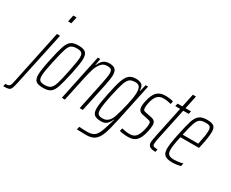

<svg xmlns="http://www.w3.org/2000/svg" viewBox="-219 -1201 2232 1853"><g transform="rotate(30 896.5 -274.5)"><path d="M139 -669 155 -743H192L176 -669ZM-21 99 107 -510H142L14 89Q4 137 -5 156Q-14 175 -31.5 180.5Q-49 186 -90 186L-83 156Q-60 156 -49 151.5Q-38 147 -32 135.5Q-26 124 -21 99Z M147 -80Q147 -133 173 -254Q198 -372 216 -424.5Q234 -477 262 -497.5Q290 -518 343 -518Q401 -518 424 -498Q447 -478 447 -424Q447 -379 421 -254Q395 -136 377.5 -84.5Q360 -33 332.5 -12.5Q305 8 252 8Q194 8 170.5 -10.5Q147 -29 147 -80ZM386 -254Q397 -310 405 -355Q413 -400 413 -423Q413 -460 398 -473Q383 -486 347 -486Q304 -486 283 -471Q262 -456 247 -410.5Q232 -365 208 -254Q194 -189 187.5 -150Q181 -111 181 -86Q181 -50 196 -37Q211 -24 248 -24Q291 -24 313 -40.5Q335 -57 350 -103.5Q365 -150 386 -254Z M563 -510H590L578 -437H582Q596 -473 621 -495.5Q646 -518 689 -518Q734 -518 754 -499Q774 -480 774 -435Q774 -397 758 -320L690 0H655L721 -315Q739 -402 739 -432Q739 -465 726.5 -475.5Q714 -486 682 -486Q641 -486 615.5 -455.5Q590 -425 576 -381.5Q562 -338 546 -264L490 0H456Z M734 191 742 158Q776 162 829 162Q872 162 897.5 149Q923 136 941 102Q959 68 979 -1Q981 -10 991 -40L1000 -69H996Q981 -32 957.5 -12Q934 8 896 8Q843 8 820 -11.5Q797 -31 797 -81Q797 -108 803.5 -148.5Q810 -189 823 -255Q846 -367 865.5 -421Q885 -475 912.5 -496.5Q940 -518 987 -518Q1025 -518 1049 -502Q1073 -486 1073 -435H1077L1096 -510H1123L1033 -84Q1009 29 987.5 86Q966 143 931.5 168.5Q897 194 836 194Q792 194 734 191ZM995 -112Q1016 -175 1036.5 -266Q1057 -357 1057 -404Q1057 -449 1042.5 -467.5Q1028 -486 997 -486Q956 -486 934.5 -470Q913 -454 896.5 -407Q880 -360 858 -255Q832 -133 832 -87Q832 -49 847 -36.5Q862 -24 897 -24Q966 -24 995 -112Z M1101 -3 1108 -36Q1156 -24 1198 -24Q1244 -24 1267.5 -54Q1291 -84 1304 -142Q1312 -178 1312 -200Q1312 -219 1305 -225.5Q1298 -232 1281 -235L1211 -250Q1187 -255 1175 -271Q1163 -287 1163 -316Q1163 -340 1170 -371Q1188 -455 1222 -486.5Q1256 -518 1309 -518Q1366 -518 1402 -506L1395 -473Q1385 -477 1360.5 -481.5Q1336 -486 1309 -486Q1271 -486 1245.5 -462.5Q1220 -439 1206 -380Q1198 -348 1198 -320Q1198 -300 1204.5 -293Q1211 -286 1227 -283L1296 -269Q1322 -264 1335 -250Q1348 -236 1348 -206Q1348 -197 1345.5 -176Q1343 -155 1338 -135Q1322 -60 1290 -26Q1258 8 1199 8Q1172 8 1142.5 4.5Q1113 1 1101 -3Z M1414 -60Q1414 -77 1427 -140L1498 -478H1444L1451 -510H1505L1536 -658H1571L1540 -510H1601L1594 -478H1533L1462 -143Q1449 -85 1449 -57Q1449 -44 1461 -37Q1473 -30 1505 -30L1499 0Q1452 0 1433 -14Q1414 -28 1414 -60Z M1580 -86Q1580 -135 1605 -254Q1629 -369 1645.5 -419.5Q1662 -470 1691.5 -494Q1721 -518 1779 -518Q1831 -518 1853 -500.5Q1875 -483 1875 -439Q1875 -376 1847 -256L1844 -243H1637Q1614 -139 1614 -92Q1614 -54 1631.5 -39Q1649 -24 1689 -24Q1713 -24 1741 -28Q1769 -32 1789 -38L1782 -5Q1767 0 1739.5 4Q1712 8 1688 8Q1630 8 1605 -13Q1580 -34 1580 -86ZM1817 -275 1823 -304Q1832 -346 1836.5 -375Q1841 -404 1841 -429Q1841 -465 1827 -475.5Q1813 -486 1781 -486Q1737 -486 1715.5 -471Q1694 -456 1679.5 -415Q1665 -374 1644 -275Z"/></g></svg>

Font: Saira Ultra Condensed Thin
Style: Italic
Weight: 100
Width: 1
Italic angle: -12°
Designer: Hector Gatti with collaboration of the Omnibus-Type team
Foundry: Omnibus-Type
Version: Version 1.001; ttfautohint (v1.8)